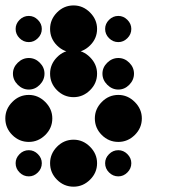

<svg xmlns="http://www.w3.org/2000/svg" viewBox="-24 -691 711 715"><path d="M416.7 -131.7Q435.8 -131.7 450.4 -117.1Q465 -102.5 465 -83.3Q465 -63.3 450.4 -48.8Q435.8 -34.2 416.7 -34.2Q396.7 -34.2 382.1 -48.8Q367.5 -63.3 367.5 -83.3Q367.5 -102.5 382.1 -117.1Q396.7 -131.7 416.7 -131.7ZM250 -170.8Q285 -170.8 311.2 -144.6Q337.5 -118.3 337.5 -83.3Q337.5 -47.5 311.2 -21.7Q285 4.2 250 4.2Q214.2 4.2 188.3 -21.7Q162.5 -47.5 162.5 -83.3Q162.5 -118.3 188.3 -144.6Q214.2 -170.8 250 -170.8ZM83.3 -131.7Q102.5 -131.7 117.1 -117.1Q131.7 -102.5 131.7 -83.3Q131.7 -63.3 117.1 -48.8Q102.5 -34.2 83.3 -34.2Q63.3 -34.2 48.8 -48.8Q34.2 -63.3 34.2 -83.3Q34.2 -102.5 48.8 -117.1Q63.3 -131.7 83.3 -131.7ZM416.7 -337.5Q451.7 -337.5 477.9 -311.2Q504.2 -285 504.2 -250Q504.2 -214.2 477.9 -188.3Q451.7 -162.5 416.7 -162.5Q380.8 -162.5 355 -188.3Q329.2 -214.2 329.2 -250Q329.2 -285 355 -311.2Q380.8 -337.5 416.7 -337.5ZM83.3 -337.5Q118.3 -337.5 144.6 -311.2Q170.8 -285 170.8 -250Q170.8 -214.2 144.6 -188.3Q118.3 -162.5 83.3 -162.5Q47.5 -162.5 21.7 -188.3Q-4.2 -214.2 -4.2 -250Q-4.2 -285 21.7 -311.2Q47.5 -337.5 83.3 -337.5ZM375.4 -457.5Q393.3 -475 416.7 -475Q440 -475 457.5 -457.5Q475 -440 475 -416.7Q475 -393.3 457.5 -375.4Q440 -357.5 416.7 -357.5Q393.3 -357.5 375.4 -375.4Q357.5 -393.3 357.5 -416.7Q357.5 -440 375.4 -457.5ZM250 -504.2Q285 -504.2 311.2 -477.9Q337.5 -451.7 337.5 -416.7Q337.5 -380.8 311.2 -355Q285 -329.2 250 -329.2Q214.2 -329.2 188.3 -355Q162.5 -380.8 162.5 -416.7Q162.5 -451.7 188.3 -477.9Q214.2 -504.2 250 -504.2ZM42.1 -457.5Q60 -475 83.3 -475Q106.7 -475 124.2 -457.5Q141.7 -440 141.7 -416.7Q141.7 -393.3 124.2 -375.4Q106.7 -357.5 83.3 -357.5Q60 -357.5 42.1 -375.4Q24.2 -393.3 24.2 -416.7Q24.2 -440 42.1 -457.5ZM416.7 -631.7Q435.8 -631.7 450.4 -617.1Q465 -602.5 465 -583.3Q465 -563.3 450.4 -548.8Q435.8 -534.2 416.7 -534.2Q396.7 -534.2 382.1 -548.8Q367.5 -563.3 367.5 -583.3Q367.5 -602.5 382.1 -617.1Q396.7 -631.7 416.7 -631.7ZM250 -670.8Q285 -670.8 311.2 -644.6Q337.5 -618.3 337.5 -583.3Q337.5 -547.5 311.2 -521.7Q285 -495.8 250 -495.8Q214.2 -495.8 188.3 -521.7Q162.5 -547.5 162.5 -583.3Q162.5 -618.3 188.3 -644.6Q214.2 -670.8 250 -670.8ZM83.3 -631.7Q102.5 -631.7 117.1 -617.1Q131.7 -602.5 131.7 -583.3Q131.7 -563.3 117.1 -548.8Q102.5 -534.2 83.3 -534.2Q63.3 -534.2 48.8 -548.8Q34.2 -563.3 34.2 -583.3Q34.2 -602.5 48.8 -617.1Q63.3 -631.7 83.3 -631.7Z"/></svg>

Font: 0xA000-Dots-Mono
Style: Dots-Mono
Weight: 400
Version: Version 0.1